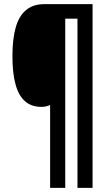

<svg xmlns="http://www.w3.org/2000/svg" viewBox="-20 -780 526 927"><path d="M427 127H354V-690H295V127H222V-273Q213 -269 202.5 -266.5Q192 -264 180 -264Q132 -264 101 -291Q70 -318 55 -372.5Q40 -427 40 -509Q40 -592 56 -648Q72 -704 106.5 -732Q141 -760 194 -760H427Z"/></svg>

Font: Noto Sans Display ExtraCondensed
Style: Bold
Weight: 700
Width: 2
Designer: Monotype Design Team
Foundry: Monotype Imaging Inc.
Version: Version 2.003